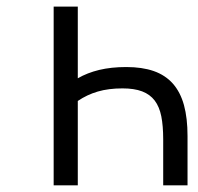

<svg xmlns="http://www.w3.org/2000/svg" viewBox="-20 -560 598 580"><path d="M215 -540V-323.5Q243.5 -340 279.8 -348.8Q316 -357.5 361.5 -357.5Q409.5 -357.5 444.5 -345.3Q479.5 -333 502.3 -307.3Q525 -281.5 535.8 -242.3Q546.5 -203 546.5 -149V-0.1H473V-139Q473 -179.5 467.3 -208.5Q461.5 -237.5 447.3 -256.3Q433 -275 409.3 -284Q385.5 -293 350 -293Q308 -293 275.5 -283.5Q243 -274 215 -255V-0.1H142.1V-540Z"/></svg>

Font: Vela Sans
Style: Regular
Weight: 400
Designer: Principal design: Mikhail Sharanda - project Manrope.
Design modification: Ravid Balaliev
Foundry: Mikhail Sharanda
Version: Version 1.001